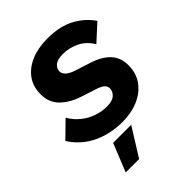

<svg xmlns="http://www.w3.org/2000/svg" viewBox="-254 -797 1165 1165"><g transform="rotate(-45 328.5 -214.5)"><path d="M332 11Q227 11 141.5 -30Q56 -71 4 -153L105 -252Q129 -210 165.5 -180.5Q202 -151 245 -136.5Q288 -122 331 -122Q377 -122 399 -141.5Q421 -161 421 -187Q421 -208 405 -221Q389 -234 357 -244L258 -276Q191 -298 144.5 -342.5Q98 -387 98 -459Q98 -526 132.5 -573Q167 -620 227.5 -645Q288 -670 366 -670Q469 -670 540 -633.5Q611 -597 657 -531L552 -435Q521 -488 470.5 -512.5Q420 -537 366 -537Q320 -537 298.5 -519.5Q277 -502 277 -476Q277 -456 296.5 -439.5Q316 -423 348 -413L447 -381Q522 -357 561 -315Q600 -273 600 -207Q600 -139 564.5 -90Q529 -41 468 -15Q407 11 332 11ZM356 60 243 241H128L201 60Z"/></g></svg>

Font: Work Sans
Style: Bold Italic
Weight: 700
Italic angle: -13°
Designer: Wei Huang
Foundry: Wei Huang
Version: Version 2.010; ttfautohint (v1.8.3)